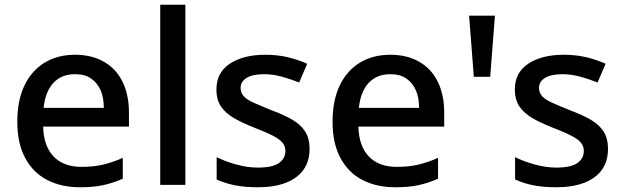

<svg xmlns="http://www.w3.org/2000/svg" viewBox="-20 -780 2629 810"><path d="M296 -549Q367 -549 418.5 -519.5Q470 -490 497 -435Q524 -380 524 -305V-246H162Q164 -164 206 -120Q248 -76 324 -76Q375 -76 415 -85.5Q455 -95 498 -114V-26Q457 -8 416 1Q375 10 317 10Q239 10 179.5 -20.5Q120 -51 86.5 -113Q53 -175 53 -266Q53 -356 83 -419Q113 -482 168 -515.5Q223 -549 296 -549ZM297 -467Q239 -467 205 -430Q171 -393 164 -325H418Q418 -368 404.5 -399Q391 -430 364.5 -448.5Q338 -467 297 -467Z M762 0H656V-760H762Z M1286 -152Q1286 -100 1260.5 -64Q1235 -28 1186 -9Q1137 10 1068 10Q1012 10 970 1.5Q928 -7 894 -23V-117Q930 -99 977 -86Q1024 -73 1068 -73Q1129 -73 1156.5 -92Q1184 -111 1184 -143Q1184 -162 1173 -176.5Q1162 -191 1134 -206Q1106 -221 1054 -241Q1003 -261 967.5 -281.5Q932 -302 912.5 -330.5Q893 -359 893 -403Q893 -474 950 -511.5Q1007 -549 1099 -549Q1149 -549 1192.5 -539Q1236 -529 1276 -511L1242 -432Q1207 -446 1169 -456.5Q1131 -467 1094 -467Q1046 -467 1020.5 -451.5Q995 -436 995 -409Q995 -390 1007 -375.5Q1019 -361 1048.5 -347.5Q1078 -334 1128 -314Q1179 -295 1214 -274.5Q1249 -254 1267.5 -225Q1286 -196 1286 -152Z M1626 -549Q1697 -549 1748.5 -519.5Q1800 -490 1827 -435Q1854 -380 1854 -305V-246H1492Q1494 -164 1536 -120Q1578 -76 1654 -76Q1705 -76 1745 -85.5Q1785 -95 1828 -114V-26Q1787 -8 1746 1Q1705 10 1647 10Q1569 10 1509.5 -20.5Q1450 -51 1416.5 -113Q1383 -175 1383 -266Q1383 -356 1413 -419Q1443 -482 1498 -515.5Q1553 -549 1626 -549ZM1627 -467Q1569 -467 1535 -430Q1501 -393 1494 -325H1748Q1748 -368 1734.5 -399Q1721 -430 1694.5 -448.5Q1668 -467 1627 -467Z M1979 -456 1959 -714H2068L2048 -456Z M2545 -152Q2545 -100 2519.5 -64Q2494 -28 2445 -9Q2396 10 2327 10Q2271 10 2229 1.5Q2187 -7 2153 -23V-117Q2189 -99 2236 -86Q2283 -73 2327 -73Q2388 -73 2415.5 -92Q2443 -111 2443 -143Q2443 -162 2432 -176.5Q2421 -191 2393 -206Q2365 -221 2313 -241Q2262 -261 2226.5 -281.5Q2191 -302 2171.5 -330.5Q2152 -359 2152 -403Q2152 -474 2209 -511.5Q2266 -549 2358 -549Q2408 -549 2451.5 -539Q2495 -529 2535 -511L2501 -432Q2466 -446 2428 -456.5Q2390 -467 2353 -467Q2305 -467 2279.5 -451.5Q2254 -436 2254 -409Q2254 -390 2266 -375.5Q2278 -361 2307.5 -347.5Q2337 -334 2387 -314Q2438 -295 2473 -274.5Q2508 -254 2526.5 -225Q2545 -196 2545 -152Z"/></svg>

Font: Noto Sans Khmer Medium
Style: Regular
Weight: 500
Version: Version 2.003